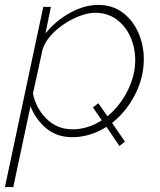

<svg xmlns="http://www.w3.org/2000/svg" viewBox="-54 -548 652 781"><path d="M122 -520H153L131 -412Q172 -463 230.5 -495.5Q289 -528 345 -528Q404 -528 445.5 -496.5Q487 -465 509 -414.5Q531 -364 531 -307Q531 -233 495.5 -163.5Q460 -94 402 -48L454 28L432 46L379 -32Q348 -12 312.5 -1Q277 10 240 10Q176 10 133 -27Q90 -64 70 -116L0 213H-34ZM241 -22Q273 -22 303 -31.5Q333 -41 360 -59L324 -111L346 -128L383 -75Q434 -117 465 -179Q496 -241 496 -303Q496 -355 476 -399Q456 -443 419.5 -469.5Q383 -496 333 -496Q306 -496 273 -484Q240 -472 208 -451Q176 -430 152 -403Q128 -376 119 -346L80 -167Q93 -106 136 -64Q179 -22 241 -22Z"/></svg>

Font: Raleway ExtraLight
Style: Italic
Weight: 200
Italic angle: -12°
Designer: Matt McInerney, Pablo Impallari, Rodrigo Fuenzalida
Foundry: Matt McInerney, Pablo Impallari, Rodrigo Fuenzalida
Version: Version 4.026